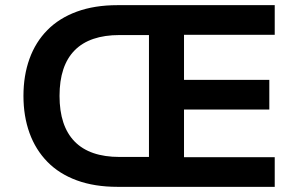

<svg xmlns="http://www.w3.org/2000/svg" viewBox="-20 -725 1163 745"><path d="M436 0Q347 0 278.5 -25Q210 -50 164 -97Q118 -144 94.5 -209Q71 -274 71 -353Q71 -432 94.5 -497Q118 -562 164 -608.5Q210 -655 278.5 -680Q347 -705 436 -705H1046V-590H694V-415H1025V-300H694V-115H1046V0ZM444 -116H558V-589H444Q328 -589 269.5 -529.5Q211 -470 211 -353Q211 -236 269.5 -176Q328 -116 444 -116Z"/></svg>

Font: Nunito Sans 7pt
Style: Bold
Weight: 700
Designer: Vernon Adams
Foundry: Vernon Adams
Version: Version 3.101;gftools[0.9.27]